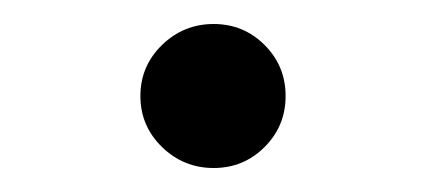

<svg xmlns="http://www.w3.org/2000/svg" viewBox="-20 -460 355 160"><path d="M97 -380Q97 -405 115 -422.5Q133 -440 158 -440Q183 -440 200.5 -422.5Q218 -405 218 -380Q218 -355 200.5 -337.5Q183 -320 158 -320Q133 -320 115 -337.5Q97 -355 97 -380Z"/></svg>

Font: Shippori Mincho
Style: Regular
Weight: 400
Designer: FONTDASU
Foundry: FONTDASU / Google Inc. / but / Adobe
Version: Version 3.110; ttfautohint (v1.8.3)